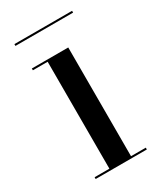

<svg xmlns="http://www.w3.org/2000/svg" viewBox="-150 -630 590 692"><g transform="rotate(-30 145.0 -284.0)"><path d="M190 -460V-7.5H251.5V0H38.5V-7.5H100V-452.5H38.5V-460ZM28 -560V-567.5H268V-560Z"/></g></svg>

Font: Bodoni Moda 28pt
Style: Regular
Weight: 400
Designer: Owen Earl
Foundry: indestructible type
Version: Version 2.005